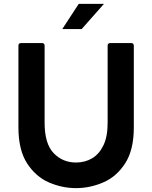

<svg xmlns="http://www.w3.org/2000/svg" viewBox="-20 -956 785 990"><path d="M372 14Q300 14 232 -15.5Q164 -45 119.5 -114Q75 -183 75 -299V-721Q75 -733 88 -734H197Q209 -734 210 -721V-323Q210 -215 256.5 -166.5Q303 -118 372 -118Q418 -118 454.5 -139.5Q491 -161 513 -206Q535 -251 535 -323V-721Q535 -733 548 -734H657Q669 -734 670 -721V-299Q670 -183 625.5 -114Q581 -45 512.5 -15.5Q444 14 372 14ZM401 -806H301L386 -936H516Z"/></svg>

Font: YamahaIndonesia935. App
Style: Bold
Weight: 700
Designer: Dalton Maag Ltd
Foundry: Dalton Maag Ltd
Version: Version 1.002; January 01, 2024; Regular/Italic